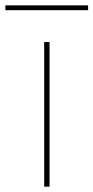

<svg xmlns="http://www.w3.org/2000/svg" viewBox="-80 -697 349 717"><path d="M85 0V-540H105V0ZM-60 -659V-677H249V-659Z"/></svg>

Font: Poppins Thin
Style: Regular
Weight: 250
Designer: Ninad Kale (Devanagari), Jonny Pinhorn (Latin)
Foundry: Indian Type Foundry
Version: Version 3.200;PS 1.000;hotconv 16.6.54;makeotf.lib2.5.65590